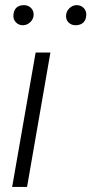

<svg xmlns="http://www.w3.org/2000/svg" viewBox="-20 -735 359 755"><path d="M74.2 -714.8Q90.3 -714.8 101.3 -704.3Q112.3 -693.8 112.3 -677.7Q112.3 -661.1 99.9 -648.7Q87.4 -636.2 70.3 -635.7Q53.7 -635.7 42.7 -647Q31.7 -658.2 32.7 -675.3Q35.6 -714.4 74.2 -714.8ZM281.2 -714.8Q298.3 -714.8 309.3 -703.4Q320.3 -691.9 319.3 -674.8Q316.4 -636.7 277.3 -635.7Q261.2 -635.7 250.5 -645.8Q239.7 -655.8 239.7 -671.9Q239.7 -689 252 -701.7Q264.2 -714.4 281.2 -714.8ZM178.2 -528.3 86.4 0H27.8L120.1 -528.3Z"/></svg>

Font: Mardoto Light
Style: Italic
Weight: 300
Italic angle: -12°
Designer: Christian Robertson, Vahan Hovhannisyan
Foundry: Google
Version: Version 1.000